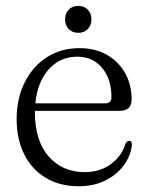

<svg xmlns="http://www.w3.org/2000/svg" viewBox="-20 -622 503 652"><path d="M427 -283.5Q427 -245.5 385 -245.5H99Q98.5 -244 98.5 -242Q98.5 -143.5 145.5 -90.5Q192.5 -37.5 267 -37.5Q320.5 -37.5 357.2 -65.2Q394 -93 405.5 -133Q411 -143.5 418.5 -143.5Q428.5 -143.5 428 -130Q424 -92 400 -60Q376 -28 337 -8.8Q298 10.5 247.5 10.5Q183 10.5 135.5 -18Q88 -46.5 62.2 -98Q36.5 -149.5 36.5 -218Q36.5 -286 63 -340.5Q89.5 -395 137.8 -426.8Q186 -458.5 251 -458.5Q302.5 -458.5 342.2 -436.2Q382 -414 404.5 -374.5Q427 -335 427 -283.5ZM242.5 -429.5Q183.5 -429.5 145.2 -386.2Q107 -343 100 -271H336Q358.5 -271 358.5 -291.5Q358.5 -353.5 326.8 -391.5Q295 -429.5 242.5 -429.5ZM246 -510.5Q225.5 -510.5 213.2 -523.5Q201 -536.5 201 -556.5Q201 -576 213.2 -589Q225.5 -602 246 -602Q266 -602 278.2 -589Q290.5 -576 290.5 -556.5Q290.5 -536.5 278.2 -523.5Q266 -510.5 246 -510.5Z"/></svg>

Font: Fraunces 72pt Soft Light
Style: Regular
Weight: 300
Version: Version 1.000;[b76b70a41]